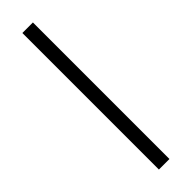

<svg xmlns="http://www.w3.org/2000/svg" viewBox="-344 -842 1029 1029"><g transform="rotate(-45 170.0 -327.5)"><path d="M130 190V-845H210V190Z"/></g></svg>

Font: Plus Jakarta Display Light
Style: Regular
Weight: 300
Designer: Gumpita Rahayu
Foundry: Tokotype Studio
Version: Version 1.000;hotconv 1.0.109;makeotfexe 2.5.65596